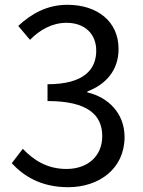

<svg xmlns="http://www.w3.org/2000/svg" viewBox="-20 -767 595 800"><path d="M264 13C394 13 499 -65 499 -196C499 -296 430 -362 344 -382V-386C421 -415 474 -474 474 -563C474 -679 384 -747 261 -747C176 -747 111 -710 56 -659L105 -601C146 -643 198 -672 257 -672C333 -672 381 -626 381 -556C381 -477 329 -416 178 -416V-346C347 -346 406 -287 406 -200C406 -115 344 -63 257 -63C174 -63 118 -102 75 -147L29 -87C77 -35 149 13 264 13Z"/></svg>

Font: Noto Sans JP
Style: Regular
Weight: 400
Designer: Ryoko NISHIZUKA  (kana, bopomofo & ideographs); Paul D. Hunt (Latin, Greek & Cyrillic); Sandoll Communications , Soo-you
Foundry: Adobe
Version: Version 2.002;hotconv 1.0.116;makeotfexe 2.5.65601